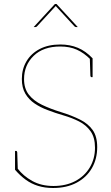

<svg xmlns="http://www.w3.org/2000/svg" viewBox="-20 -930 555 958"><path d="M245 8Q204 8 170 -2.5Q136 -13 108 -33.5Q80 -54 55 -83L59 -91L68 -89Q96 -52 141 -27Q186 -2 247 -2Q309 -2 355.5 -26.5Q402 -51 428 -94.5Q454 -138 454 -193Q454 -244 432 -275Q410 -306 374.5 -324Q339 -342 297.5 -354Q256 -366 217 -381Q182 -394 153 -413.5Q124 -433 106.5 -462.5Q89 -492 89 -536Q89 -585 112 -624Q135 -663 178 -685.5Q221 -708 281 -708Q329 -708 368.5 -691.5Q408 -675 442 -639L438 -634H431Q399 -666 363.5 -682Q328 -698 281 -698Q196 -698 148 -651.5Q100 -605 100 -535Q100 -488 124 -457.5Q148 -427 189.5 -407Q231 -387 283 -371Q338 -354 379 -333.5Q420 -313 442.5 -281Q465 -249 465 -196Q465 -137 438.5 -91Q412 -45 362.5 -18.5Q313 8 245 8ZM428 -645 442 -639V-545H436Q434 -545 432.5 -547.5Q431 -550 431 -552ZM69 -77 55 -83V-177H61Q63 -177 64.5 -174.5Q66 -172 66 -170ZM148 -795 254 -910H262L368 -795H359Q355 -795 351 -799L258 -900L165 -799Q164 -798 162 -796.5Q160 -795 157 -795Z"/></svg>

Font: Aleo Thin
Style: Regular
Weight: 250
Designer: Alessio Laiso
Foundry: Alessio Laiso
Version: Version 2.001;gftools[0.9.29]